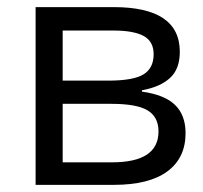

<svg xmlns="http://www.w3.org/2000/svg" viewBox="-20 -517 568 537"><path d="M482.9 -372.1Q482.9 -323.7 455.1 -298.6Q427.2 -273.4 377 -264.6V-260.7Q440.4 -252 469.7 -223.4Q499 -194.8 499 -144.5Q499 -75.2 448 -37.6Q397 0 298.8 0H79.6V-497.1H297.9Q482.9 -497.1 482.9 -372.1ZM423.3 -149.4Q423.3 -189.9 392.8 -208.3Q362.3 -226.6 291.5 -226.6H155.3V-63H293.5Q423.3 -63 423.3 -149.4ZM409.7 -365.2Q409.7 -401.4 381.6 -416.5Q353.5 -431.6 296.9 -431.6H155.3V-291.5H282.7Q352.5 -291.5 381.1 -308.8Q409.7 -326.2 409.7 -365.2Z"/></svg>

Font: Bpm'online Open Sans
Style: Regular
Weight: 400
Foundry: Ascender Corporation
Version: Version 1.10